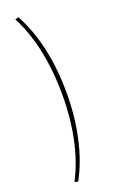

<svg xmlns="http://www.w3.org/2000/svg" viewBox="-154 -745 519 863"><g transform="rotate(-20 105.5 -313.5)"><path d="M127 -313Q127 -426 106 -525.5Q85 -625 44 -702L60 -707Q103 -630 125.5 -530Q148 -430 148 -313Q148 -200 125.5 -99Q103 2 60 80L44 75Q85 -2 106 -101Q127 -200 127 -313Z"/></g></svg>

Font: Blinker Thin
Style: Regular
Weight: 100
Designer: Juergen Huber
Foundry: supertype
Version: Version 1.017;hotconv 1.0.117;makeotfexe 2.5.65602